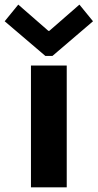

<svg xmlns="http://www.w3.org/2000/svg" viewBox="-50 -808 421 828"><path d="M83.5 0V-525.4H237.8V0ZM28.8 -788.1 158.7 -674.8H162.6L292.5 -788.1L351.1 -716.3L176.3 -566.9H145.5L-29.8 -716.3Z"/></svg>

Font: Reddit Sans ExtraBold
Style: Regular
Weight: 800
Designer: Stephen Hutchings
Foundry: Reddit
Version: Version 1.014; ttfautohint (v1.8.4.7-5d5b)